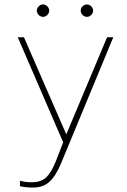

<svg xmlns="http://www.w3.org/2000/svg" viewBox="-20 -648 571 866"><path d="M146 -600Q146 -611 154.5 -619.5Q163 -628 174 -628Q185 -628 193.5 -619.5Q202 -611 202 -600Q202 -589 193.5 -580.5Q185 -572 174 -572Q163 -572 154.5 -580.5Q146 -589 146 -600ZM344 -600Q344 -611 352.5 -619.5Q361 -628 372 -628Q383 -628 391.5 -619.5Q400 -611 400 -600Q400 -589 391.5 -580.5Q383 -572 372 -572Q361 -572 352.5 -580.5Q344 -589 344 -600ZM70 192V167Q92 174 123 174Q166 174 189 151.5Q212 129 232 79L265 -6L60 -480H88L279 -42L463 -480H491L257 85Q233 144 204 171Q175 198 129 198Q97 198 70 192Z"/></svg>

Font: Prompt Thin
Style: Regular
Weight: 250
Designer: Katatrad Team
Foundry: CadsonDemak
Version: Version 1.001